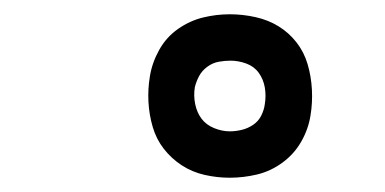

<svg xmlns="http://www.w3.org/2000/svg" viewBox="-20 -791 540 269"><path d="M302 -542Q284 -542 266.5 -546Q249 -550 234.5 -559.5Q220 -569 209.5 -582.5Q199 -596 194 -613Q189 -630 188 -648Q187 -666 190 -684Q193 -703 203 -721Q213 -739 229.5 -750.5Q246 -762 264.5 -766.5Q283 -771 302 -771Q320 -771 338 -767Q356 -763 370.5 -754Q385 -745 395.5 -731.5Q406 -718 411 -701Q416 -684 417 -665.5Q418 -647 415 -629Q412 -610 402 -592.5Q392 -575 375.5 -563Q359 -551 340 -546.5Q321 -542 302 -542ZM302 -607Q310 -607 318.5 -609Q327 -611 334.5 -616Q342 -621 346 -629Q350 -637 351 -645Q353 -657 351 -668.5Q349 -680 342.5 -689Q336 -698 325 -702Q314 -706 303 -706Q295 -706 286.5 -704.5Q278 -703 270.5 -697.5Q263 -692 259 -684.5Q255 -677 253 -669Q251 -657 253.5 -645Q256 -633 262.5 -624.5Q269 -616 280 -611.5Q291 -607 302 -607Z"/></svg>

Font: Iosevka
Style: Italic
Weight: 400
Italic angle: -9°
Monospace: yes
Designer: Belleve Invis
Foundry: Belleve Invis
Version: Version 32.5.0; ttfautohint (v1.8.4)